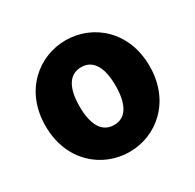

<svg xmlns="http://www.w3.org/2000/svg" viewBox="-134 -730 905 890"><g transform="rotate(-30 318.5 -284.5)"><path d="M319 14C463 14 597 -96 597 -285C597 -473 463 -583 319 -583C174 -583 40 -473 40 -285C40 -96 174 14 319 14ZM319 -130C252 -130 222 -190 222 -285C222 -379 252 -439 319 -439C385 -439 415 -379 415 -285C415 -190 385 -130 319 -130Z"/></g></svg>

Font: Noto Sans JP Black
Style: Regular
Weight: 900
Designer: Ryoko NISHIZUKA  (kana, bopomofo & ideographs); Paul D. Hunt (Latin, Greek & Cyrillic); Sandoll Communications , Soo-you
Foundry: Adobe
Version: Version 2.002;hotconv 1.0.116;makeotfexe 2.5.65601